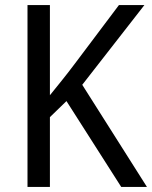

<svg xmlns="http://www.w3.org/2000/svg" viewBox="-20 -785 597 754"><path d="M557 -51H456L241 -388L176 -325V-51H88V-765H176V-411Q197 -437 222 -468Q247 -499 274 -535L447 -765H547L303 -452Z"/></svg>

Font: Noto Sans Tamil UI SemiCondensed
Style: Regular
Weight: 400
Width: 4
Designer: Jelle Bosma - Monotype Design Team
Foundry: Monotype Imaging Inc.
Version: Version 2.004; ttfautohint (v1.8.4.7-5d5b)